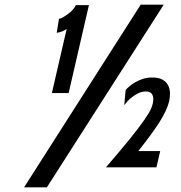

<svg xmlns="http://www.w3.org/2000/svg" viewBox="-20 -720 779 825"><path d="M202.9 -320H274.9L362.1 -698H306.1C303.3 -691.3 298.7 -684.7 292.5 -678C286.3 -671.3 279.6 -665.3 272.4 -660C265.1 -654.7 258.1 -650 251.1 -646C244.2 -642 238.4 -639.7 233.5 -639L223.7 -579C233.3 -580.3 241.8 -582.6 249.3 -586C256.7 -589.3 262.5 -592.7 266.6 -596ZM181.4 85 683.6 -700H584.6L83.4 85ZM435.2 -1H652.2L668.4 -71H574.4C615.7 -123 646.7 -165.5 667.3 -198.5C687.9 -231.5 701.1 -260.3 706.8 -285C709.4 -296.3 710.6 -308 710.4 -320C710.2 -332 707.5 -343 702.5 -353C697.5 -363 689.5 -371.2 678.7 -377.5C667.8 -383.8 653 -387 634.3 -387C620.3 -387 607.4 -385.2 595.6 -381.5C583.7 -377.8 572.8 -373.2 562.8 -367.5C552.9 -361.8 544.2 -355.8 536.7 -349.5C529.2 -343.2 523.6 -337.7 519.9 -333L513.9 -268C516.8 -272 521.2 -277.3 527.1 -284C532.9 -290.7 540.1 -297.2 548.6 -303.5C557 -309.8 566.1 -315.3 575.9 -320C585.6 -324.7 596.2 -327 607.5 -327C620.8 -327 629.9 -322.3 634.8 -313C639.6 -303.7 640.1 -290.7 636.3 -274C634.7 -267.3 631.6 -258.8 626.9 -248.5C622.2 -238.2 612.8 -223 598.9 -203C584.9 -183 565.1 -157 539.4 -125C513.6 -93 478.9 -51.7 435.2 -1Z"/></svg>

Font: Cabin Condensed
Style: Regular
Weight: 400
Italic angle: -13°
Designer: Pablo Impallari
Foundry: Pablo Impallari. www.impallari.com Igino Marini. www.ikern.com
Version: Version 1.006